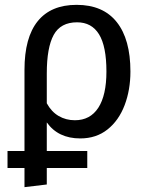

<svg xmlns="http://www.w3.org/2000/svg" viewBox="-20 -559 620 792"><path d="M173 -54V64H340V134H173V202L81 213V134H11V64H81V-271Q81 -404 135.5 -471.5Q190 -539 296 -539Q405 -539 461.5 -468Q518 -397 518 -264Q518 -188 494 -125Q470 -62 423.5 -25Q377 12 311 12Q220 12 173 -54ZM173 -256V-133Q192 -98 222 -80.5Q252 -63 289 -63Q352 -63 385.5 -114.5Q419 -166 419 -264Q419 -368 388.5 -417.5Q358 -467 298 -467Q230 -467 201.5 -415Q173 -363 173 -256Z"/></svg>

Font: FiraGOUPP
Style: Medium
Weight: 400
Designer: bBox Type
Foundry: bBox Type GmbH
Version: Version 1.001